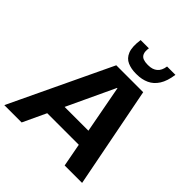

<svg xmlns="http://www.w3.org/2000/svg" viewBox="-276 -1091 1252 1252"><g transform="rotate(45 350.0 -464.5)"><path d="M301.5 -700H549.7L686.3 0H525.4L412.7 -599.5H409.7L128.8 0H-31.1ZM189 -269.8H541L526.3 -160.6H173.2ZM427.8 -751.9Q386.6 -751.9 352.7 -766.5Q318.7 -781.1 303.2 -819.5Q287.6 -857.9 297.6 -928.6H373.6Q368.6 -895.3 376.8 -877.4Q385 -859.6 402.5 -853.3Q420 -847.1 440 -847.1H449.6Q488 -847.1 511.7 -867Q535.4 -886.8 541.3 -928.6H618.3Q609.3 -863.5 584.5 -824.9Q559.7 -786.2 522.2 -769.1Q484.8 -751.9 437.9 -751.9Z"/></g></svg>

Font: Pathway Extreme 8pt Thin 12pt
Style: Italic
Weight: 100
Italic angle: -8°
Version: Version 1.001;gftools[0.9.26]